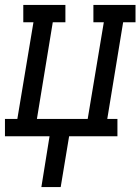

<svg xmlns="http://www.w3.org/2000/svg" viewBox="-46 -550 567 775"><path d="M121 205 154 0H-26V-70H24L89 -460H48V-530H218V-460H167L103 -70H308L373 -460H331V-530H501V-460H451L387 -70H428V0H233L199 205Z"/></svg>

Font: Iosevka Slab Oblique
Style: Regular
Weight: 400
Italic angle: -9°
Monospace: yes
Designer: Belleve Invis
Foundry: Belleve Invis
Version: Version 11.1.1; ttfautohint (v1.8.3)